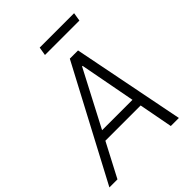

<svg xmlns="http://www.w3.org/2000/svg" viewBox="-267 -1039 1173 1173"><g transform="rotate(-45 320.0 -452.5)"><path d="M52.2 0H-17.4L367.9 -727.3H438.9L582.7 0H513.1L471.6 -219.1H166.9ZM198.2 -278.8H460.6L392 -641H387.4ZM582.7 -905.2 573.9 -850.5H276.3L285.5 -905.2Z"/></g></svg>

Font: Inter UI Light
Style: Italic
Weight: 300
Italic angle: 9.39999°
Designer: Rasmus Andersson
Foundry: rsms
Version: 3.2;8d6f07862